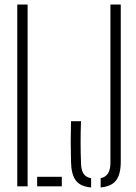

<svg xmlns="http://www.w3.org/2000/svg" viewBox="-20 -820 598 845"><path d="M56 0V-800H101.5V0ZM143.5 0V-42H252V0ZM423 5V-36Q466 -44 466 -103V-800H511.5V-108.5Q511.5 -53 491 -26.2Q470.5 0.5 423 5ZM381 5Q333.5 1 313.5 -26Q293.5 -53 292.5 -108.5Q290 -197.5 292.5 -286.5H336.5Q333 -194.5 336.5 -103Q337 -72.5 347.2 -56.2Q357.5 -40 381 -35.5Z"/></svg>

Font: Big Shoulders Stencil Display Light
Style: Regular
Weight: 300
Designer: Patric King
Foundry: XO Type Co
Version: Version 1.000